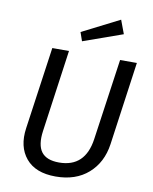

<svg xmlns="http://www.w3.org/2000/svg" viewBox="-98 -984 853 1069"><g transform="rotate(10 328.0 -449.5)"><path d="M83 -224.1 148.9 -689H243.2L178.2 -225.1Q167 -145 196 -106.4Q225.1 -67.9 295.9 -67.9Q443.8 -67.9 466.8 -231L532.2 -689H627L561 -217.8Q545.9 -112.8 474.9 -50.3Q403.8 12.2 290.3 12.2Q176.8 12.2 122.3 -53Q67.9 -118.2 83 -224.1ZM527.8 -834 305.2 -754.9 288.1 -804.2 499 -911.1Z"/></g></svg>

Font: FiraSans-Italic
Style: Italic
Weight: 400
Italic angle: -8°
Designer: Carrois Corporate & Edenspiekermann AG
Foundry: Carrois Corporate GbR & Edenspiekermann AG
Version: Version 3.106;PS 003.106;hotconv 1.0.70;makeotf.lib2.5.58329